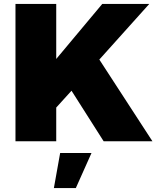

<svg xmlns="http://www.w3.org/2000/svg" viewBox="-20 -721 801 980"><path d="M758 0H509L345 -258L267 -172V0H59V-701H267V-420L502 -701H742L487 -417ZM287 60H447L367 239H255Z"/></svg>

Font: Gontserrat ExtraBold
Style: Regular
Weight: 800
Designer: Julieta Ulanovsky
Foundry: Julieta Ulanovsky
Version: Version 6.001